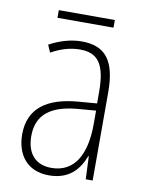

<svg xmlns="http://www.w3.org/2000/svg" viewBox="-77 -701 577 766"><g transform="rotate(10 211.5 -318.0)"><path d="M326 -646H99V-615H326ZM211 -539C167 -539 121 -525 81 -503L94 -473C137 -497 175 -506 210 -506C282 -506 314 -466 314 -352V-306L240 -300C113 -290 41 -238 41 -133C41 -54 83 10 174 10C257 10 295 -38 316 -93H318L322 0H350V-357C350 -486 307 -539 211 -539ZM242 -271 315 -277V-219C314 -100 273 -21 178 -21C115 -21 78 -61 78 -133C78 -219 134 -262 242 -271Z"/></g></svg>

Font: Noto Sans Bengali Condensed ExtraLight
Style: Regular
Weight: 200
Width: 3
Designer: Joana Ranito - Universal Thirst; Jelle Bosma - Monotype Design Team
Foundry: Universal Thirst ehf.
Version: Version 3.000